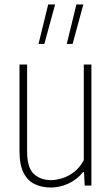

<svg xmlns="http://www.w3.org/2000/svg" viewBox="-20 -828 500 857"><path d="M207 9Q167.5 9 135.8 -5.8Q104 -20.5 85.5 -56Q67 -91.5 67 -154V-540H101V-152Q101 -79.5 131 -51.8Q161 -24 208 -24Q230 -24 257.2 -32.2Q284.5 -40.5 310.2 -60Q336 -79.5 354 -113V-540H388V0H358L355 -60H351Q322 -25 284 -8Q246 9 207 9ZM278 -632 321 -808H352L304 -632ZM152 -632 195 -808H226L178 -632Z"/></svg>

Font: Encode Sans Condensed Thin
Style: Regular
Weight: 100
Width: 3
Designer: Multiple Designers
Foundry: Impallari Type
Version: Version 3.000; ttfautohint (v1.8.3) -l 8 -r 50 -G 200 -x 14 